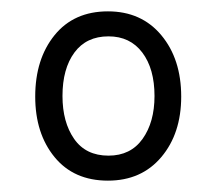

<svg xmlns="http://www.w3.org/2000/svg" viewBox="-20 -749 381 338"><path d="M170 -431Q110 -431 76 -472.5Q42 -514 42 -579Q42 -645 76 -687Q110 -729 170 -729Q229 -729 264 -687Q299 -645 299 -579Q299 -514 264 -472.5Q229 -431 170 -431ZM171 -475Q210 -475 231 -504.5Q252 -534 252 -580Q252 -628 230.5 -656.5Q209 -685 171 -685Q132 -685 111 -656.5Q90 -628 90 -580Q90 -534 110.5 -504.5Q131 -475 171 -475Z"/></svg>

Font: Noto Serif Georgian Condensed
Style: Regular
Weight: 400
Width: 3
Designer: Monotype Design Team, Akaki Razmadze
Foundry: Google LLC
Version: Version 2.003; ttfautohint (v1.8.4.7-5d5b)